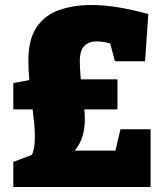

<svg xmlns="http://www.w3.org/2000/svg" viewBox="-20 -745 666 765"><path d="M33 0V-100L107 -128Q114 -143 116.5 -161.5Q119 -180 119 -201Q119 -225 116.5 -252Q114 -279 110 -309H33V-414L97 -426Q95 -446 94 -466Q93 -486 93 -502Q93 -589 126.5 -637.5Q160 -686 217 -705.5Q274 -725 344 -725Q396 -725 453 -715.5Q510 -706 571 -689L558 -501H438L419 -572Q389 -580 365 -580Q335 -580 316.5 -562.5Q298 -545 298 -501Q298 -488 299 -468.5Q300 -449 302 -429H448V-309H316Q318 -288 318 -270Q318 -236 309.5 -205Q301 -174 278 -145H440L460 -230H580V0Z"/></svg>

Font: Bitter Black
Style: Regular
Weight: 900
Designer: Sol Matas, and Bitter project Authors
Foundry: Sol Matas
Version: Version 2.001